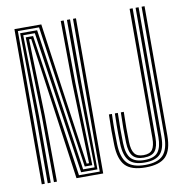

<svg xmlns="http://www.w3.org/2000/svg" viewBox="-87 -884 944 975"><g transform="rotate(-10 384.5 -396.5)"><path d="M51.2 0V-800H189.8L235.5 -474.8L294 -63.8H306.2L293 -477L290 -800H305.2L308.5 -477L320.8 -51H281.8L176 -787.2H66.8V0ZM82 0V-342.8L76.2 -774.5H163.8L271.2 -38.2H330.5L322.5 -477L322 -800H337.8L338.2 -477L342.8 -25.5H258.5L149.8 -761.8H90L97.5 -342.8V0ZM114 0 111.5 -342.8 100.5 -749H138.5L245.2 -12.5H352.5L353.2 -800H368.5L368 0H230.2L182 -343.8L126.5 -736.2H115.5L126.8 -342.8L129.5 0ZM586 7.2Q512.2 7.2 481.2 -26.2Q450.2 -59.8 448.2 -133Q447 -172.5 447 -207.6Q447 -242.8 448.5 -290H464Q462.2 -237.2 462.4 -204.4Q462.5 -171.5 463.5 -133.5Q465.5 -65.5 493.8 -35.5Q522 -5.5 586 -5.5Q650.8 -5.5 678.9 -35.1Q707 -64.8 707 -133V-800H722.2V-133Q722.2 -58 690.6 -25.4Q659 7.2 586 7.2ZM586 -18Q529 -18 504.9 -45.8Q480.8 -73.5 479 -134Q478.2 -159.8 477.9 -181.8Q477.5 -203.8 477.9 -229.1Q478.2 -254.5 479.2 -290H494.5Q493 -244.2 493 -208.4Q493 -172.5 494 -134Q495.8 -78 517.4 -54.4Q539 -30.8 585.8 -30.8Q637.2 -30.8 656.6 -56.1Q676 -81.5 676 -132.5V-800H691.5V-133Q691.5 -71.8 667 -44.9Q642.5 -18 586 -18ZM585.8 -43.2Q546.5 -43.2 528.8 -64.5Q511 -85.8 509.5 -134.5Q508.2 -173.5 508.4 -208.9Q508.5 -244.2 510 -290H525.2Q523.8 -241 523.8 -206.8Q523.8 -172.5 524.8 -134.5Q526 -93.5 539.8 -74.8Q553.5 -56 585.8 -56Q620 -56 632.6 -75.2Q645.2 -94.5 645.2 -132.5V-800H660.8V-132.5Q660.8 -88 644.6 -65.6Q628.5 -43.2 585.8 -43.2Z"/></g></svg>

Font: Big Shoulders Inline Display Medium
Style: Regular
Weight: 500
Designer: Patric King
Foundry: XO Type Co
Version: Version 1.000